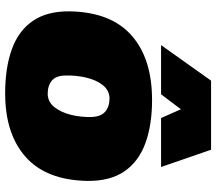

<svg xmlns="http://www.w3.org/2000/svg" viewBox="-67 -763 839 745"><g transform="rotate(90 352.5 -390.5)"><path d="M342 9Q243 9 171 -17Q99 -43 61 -98.5Q23 -154 24 -242Q27 -401 117 -481Q207 -561 368 -561Q465 -561 536 -535Q607 -509 645 -453.5Q683 -398 682 -310Q679 -151 589.5 -71Q500 9 342 9ZM345 -156Q376 -157 396 -182.5Q416 -208 425.5 -246.5Q435 -285 434 -325Q433 -362 413.5 -379Q394 -396 361 -396Q330 -395 310 -369.5Q290 -344 281 -305Q272 -266 273 -227Q273 -189 292.5 -172.5Q312 -156 345 -156ZM155 -596 293 -790H561L628 -596H438L404 -673L346 -596Z"/></g></svg>

Font: Georama Expanded Black
Style: Italic
Weight: 900
Width: 7
Italic angle: -9°
Designer: Jean-Baptiste Levee
Foundry: Production Type
Version: Version 1.000